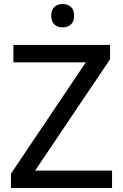

<svg xmlns="http://www.w3.org/2000/svg" viewBox="-20 -938 614 958"><path d="M539.1 0H34.7V-71.3L408.2 -627H46.9V-713.9H529.3V-642.6L155.3 -86.9H539.1ZM293 -918Q315.9 -918 332.8 -904.3Q349.6 -890.6 349.6 -859.9Q349.6 -829.1 332.8 -815.2Q315.9 -801.3 293 -801.3Q268.6 -801.3 252.2 -815.2Q235.8 -829.1 235.8 -859.9Q235.8 -890.6 252.2 -904.3Q268.6 -918 293 -918Z"/></svg>

Font: Open Sans Medium
Style: Regular
Weight: 500
Designer: Monotype Design Team
Foundry: Monotype Imaging Inc.
Version: Version 3.000